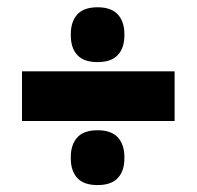

<svg xmlns="http://www.w3.org/2000/svg" viewBox="-20 -580 554 541"><path d="M42 -239V-379H472V-239ZM255 -58.5Q216 -58.5 197.8 -78.5Q179.5 -98.5 179.5 -133.5V-137.5Q179.5 -172.5 197.8 -192.8Q216 -213 255 -213Q293.5 -213 312 -192.8Q330.5 -172.5 330.5 -137.5V-133.5Q330.5 -98.5 312 -78.5Q293.5 -58.5 255 -58.5ZM255 -405Q216 -405 197.8 -425Q179.5 -445 179.5 -480V-484Q179.5 -519 197.8 -539.2Q216 -559.5 255 -559.5Q293.5 -559.5 312 -539.2Q330.5 -519 330.5 -484V-480Q330.5 -445 312 -425Q293.5 -405 255 -405Z"/></svg>

Font: Anek Gurmukhi Medium ExtraBold
Style: Regular
Weight: 800
Version: Version 1.003